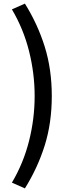

<svg xmlns="http://www.w3.org/2000/svg" viewBox="-20 -845 396 1064"><path d="M118 199 46 167Q110 59 141 -64Q172 -187 172 -313Q172 -438 141 -561.5Q110 -685 46 -793L118 -825Q189 -711 228 -586Q267 -461 267 -313Q267 -164 228 -39.5Q189 85 118 199Z"/></svg>

Font: Noto Sans SC Medium
Style: Regular
Weight: 500
Designer: Ryoko NISHIZUKA  (kana, bopomofo & ideographs); Paul D. Hunt (Latin, Greek & Cyrillic); Sandoll Communications , Soo-you
Foundry: Adobe
Version: Version 2.004-H2;hotconv 1.0.118;makeotfexe 2.5.65603